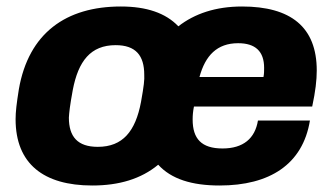

<svg xmlns="http://www.w3.org/2000/svg" viewBox="-20 -559 1026 591"><path d="M264 12C346 12 414 -8 467 -52C507 -8 570 12 656 12C810 12 912 -53 934 -188H774C765 -133 729 -102 665 -102C600 -102 573 -132 573 -191C573 -204 574 -216 577 -231H941C951 -278 955 -312 955 -342C955 -476 875 -539 725 -539C644 -539 579 -517 529 -478C490 -519 431 -539 352 -539C183 -539 68 -457 38 -284C31 -240 28 -215 28 -192C28 -55 114 12 264 12ZM594 -322C612 -388 648 -426 713 -426C766 -426 793 -401 793 -350C793 -341 793 -332 791 -322ZM281 -107C219 -107 192 -138 192 -197C193 -213 195 -233 204 -282C221 -371 259 -420 336 -420C398 -420 424 -388 424 -329C425 -314 423 -295 414 -245C397 -155 358 -107 281 -107Z"/></svg>

Font: Archivo ExtraBold
Style: Italic
Weight: 800
Italic angle: -10°
Designer: Hector Gatti
Foundry: Omnibus-Type
Version: Version 2.001